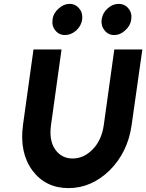

<svg xmlns="http://www.w3.org/2000/svg" viewBox="-20 -954 751 986"><path d="M337 -934Q307 -934 281 -910Q254 -887 250 -854Q245 -821 264 -798Q283 -774 314 -774Q345 -774 372 -798Q397 -821 402 -854Q406 -887 387 -910Q368 -934 337 -934ZM589 -934Q558 -934 532 -910Q507 -888 502 -854Q498 -821 517 -798Q536 -774 567 -774Q597 -774 623 -798Q650 -822 654 -854Q659 -887 640 -910Q621 -934 589 -934ZM152 -700 98 -312Q79 -171 146 -79Q214 12 332 12Q449 12 543 -79Q589 -125 617.5 -183Q646 -241 656 -312L711 -700H567L513 -312Q502 -234 456 -187Q410 -140 353 -140Q296 -140 263 -187Q231 -234 242 -312L296 -700Z"/></svg>

Font: Unageo
Style: ExtraBold-Italic
Weight: 800
Designer: Richard Sepsi
Foundry: Richard Sepsi
Version: Version 2.000